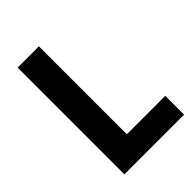

<svg xmlns="http://www.w3.org/2000/svg" viewBox="-204 -786 880 880"><g transform="rotate(-45 236.0 -346.0)"><path d="M461 0V-122H212V-692H74V0Z"/></g></svg>

Font: RazerF5
Style: Bold
Weight: 700
Foundry: Razer Inc.
Version: Version 1.000;PS 001.001;hotconv 1.0.56